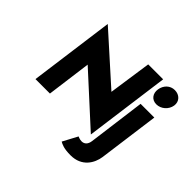

<svg xmlns="http://www.w3.org/2000/svg" viewBox="-98 -366 554 554"><g transform="rotate(45 179.0 -89.0)"><path d="M21 0H80L98 -136L247 0L282 -260H221L202 -129L56 -260ZM286 -164 263 11C261 26 253 33 242 33C234 33 226 29 226 29L202 74C209 78 220 84 248 84C294 84 313 50 317 22L342 -164ZM328 -262C309 -262 295 -248 292 -229C289 -210 300 -195 319 -195C338 -195 355 -210 358 -229C361 -248 347 -262 328 -262Z"/></g></svg>

Font: Hussar Tani
Style: DwaKurs
Weight: 700
Foundry: Cannot Into Space Fonts
Version: Version 0.92